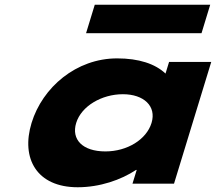

<svg xmlns="http://www.w3.org/2000/svg" viewBox="-20 -774 910 809"><path d="M379.3 -754 342.6 -634H829.1L865.7 -754ZM113 -256C158.9 -406 301.2 -528 473.4 -528C565.2 -528 634.1 -505 677.4 -464L692.4 -513H870.1L713.2 0H538.2L556 -58H553.3C489.9 -16 400.5 15 307.4 15C135.2 15 67.2 -106 113 -256ZM301 -256C279.6 -186 328.2 -136 424.1 -136C515.9 -136 597.1 -186 618.5 -256C640.2 -327 585.6 -377 497.8 -377C408.6 -377 322.8 -327 301 -256Z"/></svg>

Font: Hussar
Style: BdSuprConOblThree
Weight: 700
Foundry: Cannot Into Space Fonts
Version: Version 2.00